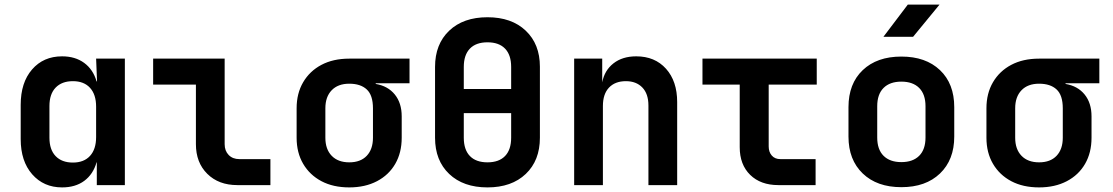

<svg xmlns="http://www.w3.org/2000/svg" viewBox="-20 -805 4840 835"><path d="M250 10Q170 10 120 -47Q70 -104 70 -200V-349Q70 -446 119.5 -503Q169 -560 250 -560Q307 -560 346 -531.5Q385 -503 400 -451H402L398 -550H523V0H401V-99H400Q385 -47 346.5 -18.5Q308 10 250 10ZM297 -98Q345 -98 371.5 -127Q398 -156 398 -209V-341Q398 -394 371.5 -423Q345 -452 297 -452Q249 -452 222 -424Q195 -396 195 -344V-206Q195 -154 222 -126Q249 -98 297 -98Z M1012 0Q931 0 881.5 -49Q832 -98 832 -178V-437H646V-550H957V-178Q957 -149 974.5 -131Q992 -113 1021 -113H1156V0Z M1499 10Q1429 10 1378 -17Q1327 -44 1298.5 -92.5Q1270 -141 1270 -206V-334Q1270 -399 1298.5 -447.5Q1327 -496 1378 -523Q1429 -550 1499 -550H1761V-443H1614V-440Q1667 -431 1697 -394Q1727 -357 1727 -299V-206Q1727 -141 1699 -92.5Q1671 -44 1619.5 -17Q1568 10 1499 10ZM1499 -99Q1548 -99 1575 -127.5Q1602 -156 1602 -206V-334Q1602 -391 1575 -416Q1548 -441 1499 -441Q1450 -441 1422.5 -412.5Q1395 -384 1395 -334V-206Q1395 -156 1422.5 -127.5Q1450 -99 1499 -99Z M2100 10Q1995 10 1933.5 -48.5Q1872 -107 1872 -206V-514Q1872 -613 1933.5 -671.5Q1995 -730 2100 -730Q2205 -730 2266.5 -671.5Q2328 -613 2328 -515V-206Q2328 -107 2266.5 -48.5Q2205 10 2100 10ZM1997 -418H2203V-514Q2203 -566 2176.5 -593.5Q2150 -621 2100 -621Q2050 -621 2023.5 -593.5Q1997 -566 1997 -514ZM2100 -99Q2150 -99 2176.5 -126.5Q2203 -154 2203 -206V-313H1997V-206Q1997 -154 2023.5 -126.5Q2050 -99 2100 -99Z M2477 0V-550H2599V-447Q2609 -499 2648 -529.5Q2687 -560 2747 -560Q2828 -560 2876.5 -506Q2925 -452 2925 -361V0H2800V-346Q2800 -397 2773.5 -424.5Q2747 -452 2702 -452Q2655 -452 2628.5 -424Q2602 -396 2602 -344V0Z M3365 0Q3288 0 3242.5 -44.5Q3197 -89 3197 -165V-437H3035V-550H3532V-437H3323V-168Q3323 -144 3336.5 -128.5Q3350 -113 3374 -113H3527V0Z M3900 9Q3794 9 3732 -50.5Q3670 -110 3670 -211V-339Q3670 -441 3732 -500Q3794 -559 3900 -559Q4006 -559 4068 -500Q4130 -441 4130 -339V-211Q4130 -110 4068 -50.5Q4006 9 3900 9ZM3900 -100Q3950 -100 3977.5 -127.5Q4005 -155 4005 -207V-343Q4005 -395 3977.5 -422.5Q3950 -450 3900 -450Q3850 -450 3822.5 -422.5Q3795 -395 3795 -343V-207Q3795 -155 3822.5 -127.5Q3850 -100 3900 -100ZM3822 -645 3928 -785H4066L3951 -645Z M4499 10Q4429 10 4378 -17Q4327 -44 4298.5 -92.5Q4270 -141 4270 -206V-334Q4270 -399 4298.5 -447.5Q4327 -496 4378 -523Q4429 -550 4499 -550H4761V-443H4614V-440Q4667 -431 4697 -394Q4727 -357 4727 -299V-206Q4727 -141 4699 -92.5Q4671 -44 4619.5 -17Q4568 10 4499 10ZM4499 -99Q4548 -99 4575 -127.5Q4602 -156 4602 -206V-334Q4602 -391 4575 -416Q4548 -441 4499 -441Q4450 -441 4422.5 -412.5Q4395 -384 4395 -334V-206Q4395 -156 4422.5 -127.5Q4450 -99 4499 -99Z"/></svg>

Font: JetBrains Mono NL
Style: Bold
Weight: 700
Monospace: yes
Designer: Philipp Nurullin, Konstantin Bulenkov
Foundry: JetBrains
Version: Version 2.305; ttfautohint (v1.8.4.7-5d5b)